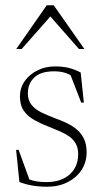

<svg xmlns="http://www.w3.org/2000/svg" viewBox="-20 -697 392 727"><path d="M187.5 -445.5Q218 -445.5 240.2 -440Q262.5 -434.5 285.5 -422.5L297.5 -308.5H287.5L242.5 -424.5L271.5 -395.5Q248 -414.5 228.2 -420.8Q208.5 -427 185.5 -427Q134.5 -427 110 -403.8Q85.5 -380.5 85.5 -344Q85.5 -317 99.5 -299.8Q113.5 -282.5 137.5 -271Q161.5 -259.5 191.5 -248Q214.5 -240 235.2 -229.8Q256 -219.5 272.2 -205.5Q288.5 -191.5 298.2 -170.8Q308 -150 308 -120.5Q308 -82.5 288.5 -53Q269 -23.5 235.2 -6.8Q201.5 10 158.5 10Q126.5 10 100.5 5.2Q74.5 0.5 53.5 -8L41 -129.5H50.5L95 -7L66.5 -29.5Q77 -23 90.5 -17.8Q104 -12.5 120 -10Q136 -7.5 155 -7.5Q211.5 -7.5 243.8 -36.5Q276 -65.5 276 -113.5Q276 -136.5 267.2 -152.5Q258.5 -168.5 243.2 -179.5Q228 -190.5 208 -199.2Q188 -208 165 -217Q135 -228.5 110 -242.5Q85 -256.5 70.2 -277.5Q55.5 -298.5 55.5 -332.5Q55.5 -364 73.5 -389.8Q91.5 -415.5 121.8 -430.5Q152 -445.5 187.5 -445.5ZM41.5 -511.5 157 -677H183.5L299.5 -511.5H279L159 -648H182.5L62 -511.5Z"/></svg>

Font: Newsreader 24pt ExtraLight
Style: Regular
Weight: 250
Designer: Hugues Gentile
Foundry: Production Type
Version: Version 1.003